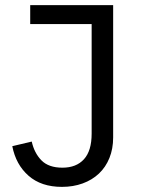

<svg xmlns="http://www.w3.org/2000/svg" viewBox="-20 -718 550 750"><path d="M422 -698V-181Q422 -137 407.5 -101Q393 -65 366.5 -40Q340 -15 303 -1.5Q266 12 222 12Q141 12 91.5 -31.5Q42 -75 28 -147L104 -165Q114 -120 142 -91.5Q170 -63 224 -63Q278 -63 308 -96Q338 -129 338 -196V-624H98V-698Z"/></svg>

Font: IBM Plex Sans KR
Style: Regular
Weight: 400
Designer: Mike Abbink; Paul van der Laan; Pieter van Rosmalen; Wujin Sim; Chorong Kim; Dohee Lee;
Foundry: Sandoll Inc.
Version: Version 1.000